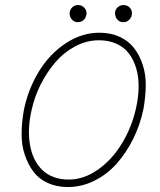

<svg xmlns="http://www.w3.org/2000/svg" viewBox="-20 -733 640 766"><path d="M315.4 -655.3Q306.2 -644.5 291.5 -644.5Q277.3 -644 267.6 -654.3Q257.8 -664.6 257.8 -679.2Q257.8 -693.4 267.6 -703.1Q277.3 -712.9 291.5 -712.9Q305.7 -712.9 315.7 -702.9Q325.7 -692.9 325.2 -679.2Q324.2 -664.1 315.4 -655.3ZM496.6 -655.3Q487.3 -644.5 472.7 -644.5Q458.5 -644 449 -654.1Q439.5 -664.1 439 -679.2Q438.5 -692.9 448.5 -702.9Q458.5 -712.9 472.7 -712.9Q487.3 -712.9 497.3 -702.9Q507.3 -692.9 506.3 -679.2Q505.9 -665 496.6 -655.3ZM551.8 -295.4Q538.6 -233.9 511.2 -178.7Q483.9 -123.5 445.6 -80.3Q407.2 -37.1 356 -11.7Q304.7 13.7 248 13.2Q204.6 12.7 169.7 -3.4Q134.8 -19.5 113.3 -48.1Q91.8 -76.7 78.9 -115.2Q65.9 -153.8 66.2 -199Q66.4 -244.1 75.2 -293.9Q92.3 -377.4 134.8 -447.3Q177.2 -517.1 241.9 -560.1Q306.6 -603 378.9 -602.5Q423.3 -602.1 458.3 -585.7Q493.2 -569.3 514.9 -541.3Q536.6 -513.2 549.3 -474.9Q562 -436.5 561.5 -391.4Q561 -346.2 551.8 -295.4ZM106.4 -295.4Q88.9 -220.2 99.4 -156.5Q109.9 -92.8 148.4 -55.2Q188.5 -16.6 253.9 -16.6Q314 -16.6 369.9 -55.7Q425.8 -94.7 464.8 -158Q503.9 -221.2 521.5 -296.4Q532.2 -341.8 533 -383.3Q533.7 -424.8 523.7 -459.5Q513.7 -494.1 494.4 -519.5Q475.1 -544.9 443.8 -558.8Q412.6 -572.8 372.6 -572.3Q323.7 -571.8 278.6 -547.4Q233.4 -522.9 199.7 -483.2Q166 -443.4 141.8 -395Q117.7 -346.7 106.4 -295.4Z"/></svg>

Font: Compagnon Light Italic
Style: Regular
Weight: 400
Italic angle: -12°
Designer: Valentin Papon
Foundry: Velvetyne Type Foundry
Version: Version 1.000;PS 001.000;hotconv 1.0.88;makeotf.lib2.5.64775